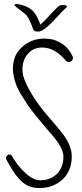

<svg xmlns="http://www.w3.org/2000/svg" viewBox="-20 -937 413 966"><path d="M192 -698Q256 -698 311 -632Q317 -625 326 -625Q334 -625 340.5 -631Q347 -637 347 -645Q347 -650 345 -654Q325 -697 287.5 -720Q250 -743 204 -743Q138 -743 91.5 -701Q45 -659 45 -594Q45 -578 46 -573Q54 -510 90 -455Q118 -411 120 -408Q128 -395 161 -354Q194 -313 199 -308Q204 -301 237 -264Q299 -193 299 -150Q299 -94 266 -62Q233 -30 183 -30Q148 -30 109 -65Q70 -100 38 -155Q33 -161 25.5 -160Q18 -159 13 -150.5Q8 -142 12 -134Q46 -70 76 -37Q116 9 176 9H178Q248 9 294.5 -34Q341 -77 341 -150Q341 -206 293 -267Q279 -286 246 -324Q222 -351 203 -374Q116 -484 96 -559Q93 -574 93 -589Q93 -635 120.5 -666.5Q148 -698 192 -698ZM317 -904Q317 -912 295 -912Q284 -912 276 -907Q262 -895 230 -860Q201 -828 183 -813Q171 -848 153 -873Q130 -905 72 -916Q55 -919 53 -911Q53 -910 54 -909Q64 -898 86 -883Q109 -866 117 -855Q125 -844 136 -818Q138 -813 141.5 -804Q145 -795 146 -792.5Q147 -790 149.5 -786Q152 -782 154.5 -781Q157 -780 161 -779Q165 -778 171 -778Q179 -778 191 -783Q222 -801 261 -845Q300 -888 315 -900Q317 -902 317 -904Z"/></svg>

Font: Neythal
Style: Regular
Weight: 400
Designer: Tharique Azeez
Foundry: Tharique Azeez
Version: Version 0.44